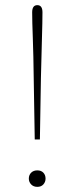

<svg xmlns="http://www.w3.org/2000/svg" viewBox="-20 -715 289 746"><path d="M125 11Q110 11 101 1.5Q92 -8 92 -21Q92 -35 101 -44Q110 -53 125 -53Q140 -53 148.5 -44Q157 -35 157 -21Q157 -8 148.5 1.5Q140 11 125 11ZM125 -695Q145 -695 145 -667Q145 -633 143 -566.5Q141 -500 139 -412L135 -173H115L111 -412Q110 -500 107.5 -566.5Q105 -633 105 -667Q105 -695 125 -695Z"/></svg>

Font: Source Serif 4 SmText ExtraLight
Style: Regular
Weight: 200
Designer: Frank Grießhammer
Foundry: Adobe
Version: Version 4.005;hotconv 1.1.0;makeotfexe 2.6.0